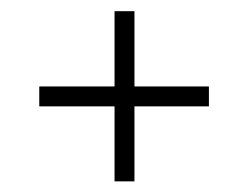

<svg xmlns="http://www.w3.org/2000/svg" viewBox="-20 -458 454 352"><path d="M190 -125.5V-263H52V-299.5H190V-437.5H226.5V-299.5H363V-263H226.5V-125.5Z"/></svg>

Font: Imbue 10pt SemiBold
Style: Regular
Weight: 600
Designer: Tyler Finck
Foundry: Etcetera Type Company
Version: Version 1.102; ttfautohint (v1.8.3)